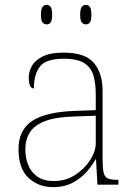

<svg xmlns="http://www.w3.org/2000/svg" viewBox="-20 -758 557 788"><path d="M197 10Q138 10 97 -28Q56 -66 56 -146Q56 -225 112.5 -262Q169 -299 290 -303L373 -306V-371Q373 -414 364 -446.5Q355 -479 327 -498Q299 -517 242 -517Q168 -517 143.5 -484.5Q119 -452 119 -395Q98 -395 98 -441Q98 -462 110 -485.5Q122 -509 153.5 -525.5Q185 -542 242 -542Q330 -542 365.5 -499.5Q401 -457 401 -386V-110Q401 -73 404.5 -53.5Q408 -34 420 -27Q432 -20 459 -20H466V0H380L374 -104H372Q361 -83 338.5 -56Q316 -29 281 -9.5Q246 10 197 10ZM201 -15Q250 -15 288.5 -40Q327 -65 350 -101Q373 -137 373 -170V-283L287 -280Q209 -278 165 -261Q121 -244 102.5 -214.5Q84 -185 84 -145Q84 -111 95.5 -81.5Q107 -52 133 -33.5Q159 -15 201 -15ZM332 -658Q322 -658 315.5 -666Q309 -674 309 -698Q309 -721 315.5 -729.5Q322 -738 332 -738Q343 -738 349 -729.5Q355 -721 355 -698Q355 -674 349 -666Q343 -658 332 -658ZM171 -658Q161 -658 154.5 -666Q148 -674 148 -698Q148 -721 154.5 -729.5Q161 -738 171 -738Q182 -738 188 -729.5Q194 -721 194 -698Q194 -674 188 -666Q182 -658 171 -658Z"/></svg>

Font: Noto Serif Tamil Thin
Style: Italic
Weight: 100
Italic angle: -12°
Designer: Indian Type Foundry, Tom Grace, and the Monotype Design Team
Foundry: Monotype Imaging Inc.
Version: Version 2.003; ttfautohint (v1.8.4.7-5d5b)